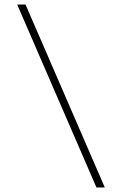

<svg xmlns="http://www.w3.org/2000/svg" viewBox="-20 -790 540 850"><path d="M444 40H407L56 -770H93Z"/></svg>

Font: M PLUS Code Latin ExtraLight
Style: Regular
Weight: 250
Designer: Coji Morishita
Foundry: UNDERFOREST DESIGN
Version: Version 1.002; ttfautohint (v1.8.3)